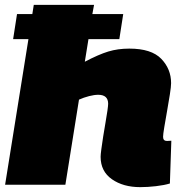

<svg xmlns="http://www.w3.org/2000/svg" viewBox="-20 -760 754 790"><path d="M34 -599 50 -702H113L119 -740H367L360 -702H487L471 -599H344L329 -506Q386 -536 425.5 -548Q465 -560 512 -560Q603 -560 643.5 -518Q684 -476 684 -418Q684 -404 679 -372Q674 -340 667.5 -303.5Q661 -267 656 -237Q651 -207 651 -197Q651 -180 667 -180Q677 -180 685 -181L679 -5Q656 2 622 6Q588 10 557 10Q487 10 440.5 -22.5Q394 -55 394 -115Q394 -124 397 -146.5Q400 -169 404.5 -198Q409 -227 414 -255Q419 -283 422 -304.5Q425 -326 425 -333Q425 -370 384 -370Q368 -370 346.5 -364.5Q325 -359 305 -350L249 0H1L97 -599Z"/></svg>

Font: Georama Extended Black
Style: Italic
Weight: 900
Width: 7
Italic angle: -9°
Designer: Jean-Baptiste Levee
Foundry: Production Type
Version: Version 1.000